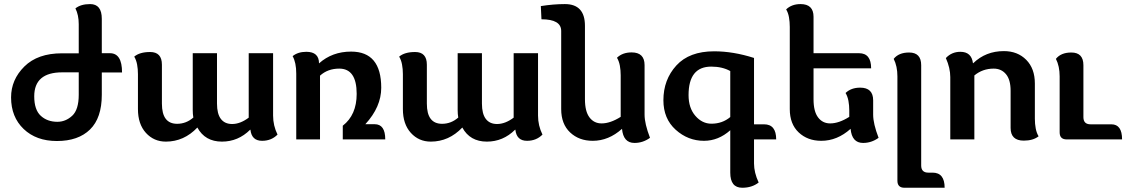

<svg xmlns="http://www.w3.org/2000/svg" viewBox="-20 -676 5476 931"><path d="M258.3 -85.4Q298.3 -85.4 330.1 -114.7Q361.8 -144 361.8 -216.8V-325.2H281.7Q146 -325.2 146 -209Q146 -143.6 177.7 -114.5Q209.5 -85.4 258.3 -85.4ZM255.9 7.8Q155.8 7.8 94.7 -50.5Q33.7 -108.9 33.7 -203.6Q33.7 -289.6 98.1 -353.5Q162.6 -417.5 280.3 -417.5H361.8V-558.6Q361.8 -603.5 345.7 -635.3Q371.6 -656.2 417 -656.2Q473.6 -656.2 473.6 -585V-418H513.2Q571.8 -418 571.8 -324.7H473.6V-216.3Q473.6 -104 416.5 -48.1Q359.4 7.8 255.9 7.8Z M1194.3 -46.9H1192.9Q1134.8 10.7 1056.2 10.7Q974.1 10.7 937 -57.6Q872.1 10.7 784.2 10.7Q726.1 10.7 687.5 -31.7Q648.9 -74.2 648.9 -147V-316.4Q648.9 -341.3 644.8 -363.3Q640.6 -385.3 630.9 -401.4Q657.2 -423.8 708 -423.8Q765.1 -423.8 765.1 -362.3V-173.8Q765.1 -124 783.7 -99.9Q802.2 -75.7 838.9 -75.7Q882.8 -75.7 917.5 -106Q914.6 -122.6 914.6 -142.1V-418H1032.2V-173.8Q1032.2 -124 1051 -99.4Q1069.8 -74.7 1105.5 -74.7Q1145 -74.7 1186 -105.5V-418H1304.2V-115.7Q1304.2 -66.9 1325.7 -23.4Q1295.9 6.8 1251 6.8Q1200.2 6.8 1194.3 -46.9Z M1848.1 0H1642.1V-66.4Q1709.5 -118.7 1709.5 -220.7Q1709.5 -343.3 1625 -343.3Q1569.3 -343.3 1531.7 -309.1V0H1416.5V-318.8Q1416.5 -373 1398.9 -403.8Q1424.8 -424.8 1465.3 -424.8Q1526.9 -424.8 1526.9 -368.7Q1590.8 -425.8 1682.6 -425.8Q1828.6 -425.8 1828.6 -250.5Q1828.6 -157.7 1751.5 -73.7H1796.9Q1848.1 -73.7 1848.1 0Z M2479 -46.9H2477.5Q2419.4 10.7 2340.8 10.7Q2258.8 10.7 2221.7 -57.6Q2156.7 10.7 2068.8 10.7Q2010.7 10.7 1972.2 -31.7Q1933.6 -74.2 1933.6 -147V-316.4Q1933.6 -341.3 1929.4 -363.3Q1925.3 -385.3 1915.5 -401.4Q1941.9 -423.8 1992.7 -423.8Q2049.8 -423.8 2049.8 -362.3V-173.8Q2049.8 -124 2068.4 -99.9Q2086.9 -75.7 2123.5 -75.7Q2167.5 -75.7 2202.1 -106Q2199.2 -122.6 2199.2 -142.1V-418H2316.9V-173.8Q2316.9 -124 2335.7 -99.4Q2354.5 -74.7 2390.1 -74.7Q2429.7 -74.7 2470.7 -105.5V-418H2588.9V-115.7Q2588.9 -66.9 2610.4 -23.4Q2580.6 6.8 2535.6 6.8Q2484.9 6.8 2479 -46.9Z M2816.4 -194.8Q2816.4 -135.7 2838.4 -106.7Q2860.4 -77.6 2897 -77.6Q2939.5 -77.6 2989.7 -109.4V-311Q2989.7 -335.9 2985.6 -357.9Q2981.4 -379.9 2971.7 -396Q2998.5 -421.9 3042.5 -421.9Q3105.5 -421.9 3105.5 -360.4V-120.1Q3105.5 -76.2 3131.8 -7.8Q3097.7 17.1 3056.6 17.1Q3002.4 17.1 2996.1 -51.3Q2931.2 6.8 2854 6.8Q2787.6 6.8 2744.4 -33.9Q2701.2 -74.7 2701.2 -147V-525.9Q2701.2 -582.5 2605.5 -582.5L2602.5 -646.5Q2664.1 -656.2 2719.2 -656.2Q2816.4 -656.2 2816.4 -550.8Z M3429.7 -76.2Q3482.4 -76.2 3521 -108.4V-331.5Q3482.4 -353 3428.7 -353Q3318.8 -353 3318.8 -214.8Q3318.8 -152.3 3351.8 -114.3Q3384.8 -76.2 3429.7 -76.2ZM3521 -44.4Q3463.4 6.8 3393.6 6.8Q3315.9 6.8 3256.3 -46.9Q3196.8 -100.6 3196.8 -189.9Q3196.8 -289.6 3259.5 -358.4Q3322.3 -427.2 3442.9 -427.2Q3535.6 -427.2 3636.2 -395V-73.2H3685.1Q3743.7 -73.2 3743.7 0H3636.2V116.7Q3636.2 160.6 3658.7 209Q3626.5 234.4 3579.1 234.4Q3521 234.4 3521 161.1Z M3924.8 -344.7V-194.8Q3924.8 -135.7 3946.8 -106.7Q3968.8 -77.6 4005.4 -77.6Q4047.9 -77.6 4098.1 -109.4V-140.1Q4098.1 -165 4094 -187Q4089.8 -209 4080.1 -225.1Q4106.9 -251 4150.9 -251Q4213.9 -251 4213.9 -189.5V-120.1Q4213.9 -76.2 4240.2 -7.8Q4206.1 17.1 4165 17.1Q4110.8 17.1 4104.5 -51.3Q4039.6 6.8 3962.4 6.8Q3896 6.8 3852.8 -33.9Q3809.6 -74.7 3809.6 -147V-545.4Q3809.6 -570.3 3805.7 -592.3Q3801.8 -614.3 3792 -630.4Q3818.8 -656.2 3861.8 -656.2Q3924.8 -656.2 3924.8 -594.7V-418H4145.5Q4204.1 -418 4204.1 -344.7Z M4481.4 161.1H4502Q4560.5 161.1 4560.5 234.4H4365.7Q4331.5 234.4 4331.5 200.2V-305.7Q4331.5 -355 4313.5 -390.6Q4337.9 -421.4 4388.2 -421.4Q4446.8 -421.4 4446.8 -359.9V126.5Q4446.8 161.1 4481.4 161.1Z M4697.8 -369.6H4699.2Q4759.8 -428.2 4847.7 -428.2Q4914.1 -428.2 4956.1 -386Q4998 -343.8 4998 -271V-100.1Q4998 -75.2 5002.2 -53.2Q5006.3 -31.2 5016.1 -15.1Q4989.3 5.9 4944.3 5.9Q4880.4 5.9 4880.4 -55.7V-235.8Q4880.4 -289.6 4857.9 -316.4Q4835.4 -343.3 4798.3 -343.3Q4744.6 -343.3 4704.6 -310.1V0H4587.9V-302.2Q4587.9 -346.2 4566.4 -394.5Q4594.7 -424.8 4636.7 -424.8Q4690.9 -424.8 4697.8 -369.6Z M5268.1 -73.2H5369.1Q5420.9 -73.2 5420.9 0H5152.3Q5118.2 0 5118.2 -34.2V-305.7Q5118.2 -355 5100.1 -390.6Q5124.5 -421.4 5174.8 -421.4Q5233.4 -421.4 5233.4 -359.9V-107.9Q5233.4 -73.2 5268.1 -73.2Z"/></svg>

Font: Bainsley
Style: Bold
Weight: 700
Designer: Paul James MIller
Foundry: High-Logic / Made with FontCreator
Version: Version 1.411;March 28, 2021;FontCreator 13.0.0.2683 64-bit